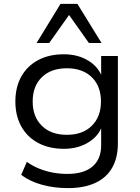

<svg xmlns="http://www.w3.org/2000/svg" viewBox="-20 -778 718 987"><path d="M329 189Q259 189 196.5 172Q134 155 89 121L118 54Q149 76 183 89.5Q217 103 253 109.5Q289 116 327 116Q411 116 455.5 78Q500 40 500 -31V-131H505Q487 -78 433.5 -45.5Q380 -13 308 -13Q233 -13 176.5 -43Q120 -73 89.5 -128Q59 -183 59 -256Q59 -330 89.5 -384.5Q120 -439 176 -469Q232 -499 308 -499Q380 -499 433.5 -466.5Q487 -434 506 -379H500V-490H586V-41Q586 33 556.5 84.5Q527 136 469.5 162.5Q412 189 329 189ZM324 -85Q405 -85 452 -131.5Q499 -178 499 -256Q499 -335 452 -381Q405 -427 324 -427Q242 -427 195 -381Q148 -335 148 -256Q148 -178 195 -131.5Q242 -85 324 -85ZM168 -557 291 -758H378L502 -557H437L335 -701L233 -557Z"/></svg>

Font: Nunito Sans 10pt SemiExpanded
Style: Regular
Weight: 400
Width: 6
Designer: Vernon Adams
Foundry: Vernon Adams
Version: Version 3.101;gftools[0.9.27]